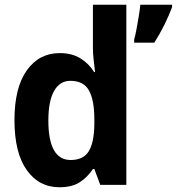

<svg xmlns="http://www.w3.org/2000/svg" viewBox="-20 -846 746 810"><path d="M231 -56Q144 -56 92.5 -129Q41 -202 41 -339Q41 -476 93 -549Q145 -622 232 -622Q283 -622 319 -600Q355 -578 377 -542H381Q379 -563 375.5 -590Q372 -617 372 -645V-826H513V-66H403L378 -133H372Q349 -98 316 -77Q283 -56 231 -56ZM278 -171Q332 -171 354.5 -208Q377 -245 378 -321V-343Q378 -423 355.5 -464Q333 -505 277 -505Q232 -505 208 -462Q184 -419 184 -338Q184 -171 278 -171ZM706 -816Q693 -781 673.5 -741.5Q654 -702 631 -666H546V-679Q551 -697 556 -723.5Q561 -750 565.5 -778Q570 -806 572 -826H706Z"/></svg>

Font: Noto Sans Malayalam UI SemiCondensed
Style: Bold
Weight: 700
Width: 4
Designer: Jelle Bosma - Monotype Design Team
Foundry: Monotype Imaging Inc.
Version: Version 2.104; ttfautohint (v1.8.4.7-5d5b)